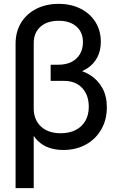

<svg xmlns="http://www.w3.org/2000/svg" viewBox="-20 -757 603 981"><path d="M59.6 204.1V-533.2Q59.6 -594.7 87.6 -640.6Q115.7 -686.5 165.5 -711.9Q215.3 -737.3 279.8 -737.3Q343.3 -737.3 392.1 -712.4Q440.9 -687.5 468 -644Q495.1 -600.6 495.1 -543.5Q495.1 -498 477.1 -463.9Q459 -429.7 426.5 -408.2Q394 -386.7 350.6 -378.4V-404.8Q401.4 -398.4 440.7 -373.5Q480 -348.6 502.9 -307.4Q525.9 -266.1 525.9 -209Q525.9 -145 497.3 -95.5Q468.8 -45.9 418.5 -18.3Q368.2 9.3 303.2 9.3Q263.7 9.3 231 -2Q198.2 -13.2 173.6 -37.1Q148.9 -61 133.3 -98.1L152.3 -109.9V204.1ZM290 -76.2Q334 -76.2 366.2 -92.5Q398.4 -108.9 416 -139.2Q433.6 -169.4 433.6 -210.9Q433.6 -272 399.4 -307.9Q365.2 -343.8 306.6 -343.8H238.8V-426.3H278.3Q316.9 -426.3 345 -440.4Q373 -454.6 388.4 -480.5Q403.8 -506.3 403.8 -542Q403.8 -592.3 370.4 -621.6Q336.9 -650.9 279.8 -650.9Q221.2 -650.9 186.8 -620.4Q152.3 -589.8 152.3 -537.1V-201.2Q152.3 -165.5 168.2 -137.2Q184.1 -108.9 214.8 -92.5Q245.6 -76.2 290 -76.2Z"/></svg>

Font: Inter Cardless Display
Style: Regular
Weight: 400
Designer: Rasmus Andersson
Foundry: rsms
Version: Version 4.001;git-9221beed3